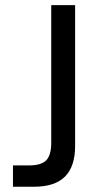

<svg xmlns="http://www.w3.org/2000/svg" viewBox="-20 -710 385 730"><path d="M29.3 -81.1H90.8Q136.7 -81.1 155.8 -100.6Q174.8 -120.1 174.8 -167V-690.4H265.6V-155.3Q265.6 -77.1 227.1 -38.6Q188.5 0 109.4 0H29.3Z"/></svg>

Font: Dinish Expanded
Style: Regular
Weight: 400
Width: 7
Designer: Charles Nix
Foundry: Playbeing
Version: Version 2.005; ttfautohint (v1.8.3)